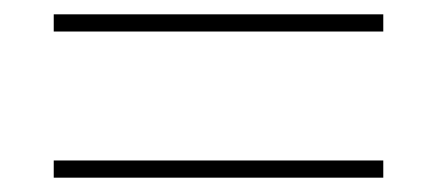

<svg xmlns="http://www.w3.org/2000/svg" viewBox="-20 -487 610 268"><path d="M55 -443V-467H515V-443ZM55 -239V-263H515V-239Z"/></svg>

Font: Noto Sans Lao Looped Thin
Style: Regular
Weight: 100
Designer: Mark Frömberg, Ben Mitchell
Foundry: The Fontpad Ltd
Version: Version 1.002; ttfautohint (v1.8.4.7-5d5b)